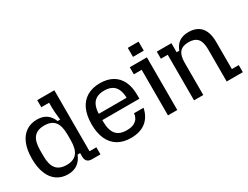

<svg xmlns="http://www.w3.org/2000/svg" viewBox="-65 -1183 2180 1686"><g transform="rotate(-30 1025.0 -340.0)"><path d="M256.4 10Q192.6 10 145.5 -22.4Q98.4 -54.8 73.3 -117Q48.2 -179.2 48.2 -267Q48.2 -355.8 73.3 -417.5Q98.4 -479.2 145.3 -511.6Q192.2 -544 256.4 -544Q313.6 -544 350.9 -518.8Q388.2 -493.6 409.6 -441.4H435Q430 -488.4 427.5 -516.4Q425 -544.4 425 -567.4V-618.2H345.8V-690H519.4V-71.8H588.8V0H503.2Q439.8 0 439.8 -63.8V-99H414.4Q392 -44.6 353 -17.3Q314 10 256.4 10ZM287.2 -67.4Q358.2 -67.4 391.6 -108.7Q425 -150 425 -238.2V-295.8Q425 -384.6 391.6 -425.6Q358.2 -466.6 287.1 -466.6Q215.2 -466.6 181.5 -425.6Q147.8 -384.6 147.8 -295.8V-238.2Q147.8 -150 181.6 -108.7Q215.4 -67.4 287.2 -67.4Z M895.6 10Q818.8 10 764.5 -22Q710.2 -54 681.7 -116Q653.2 -178 653.2 -267Q653.2 -357 681.7 -418.5Q710.2 -480 764.5 -512Q818.8 -544 895.6 -544Q969.8 -544 1022.1 -514.5Q1074.4 -485 1101.9 -428Q1129.4 -371 1129.4 -287V-252.2H716.6V-315.8H1092.2L1037.4 -273.2V-296.4Q1037.4 -385.6 1003.1 -427.2Q968.8 -468.8 895.6 -468.8Q822.4 -468.8 787.8 -427.2Q753.2 -385.6 753.2 -296.4V-239.4Q753.2 -150.6 787.8 -109Q822.4 -67.4 895.6 -67.4Q944.4 -67.4 971.9 -82.7Q999.4 -98 1011.4 -120Q1023.4 -142 1023.4 -161.4V-165.4H1121.2Q1103.2 -79.4 1045.6 -34.7Q988 10 895.6 10Z M1273.4 0V-462.2H1194.2V-534H1367.8V0ZM1264 -598.6V-690H1373.6V-598.6Z M1537.6 0V-462.2H1468.2V-534H1616.6V-442H1643Q1663 -494.2 1699.4 -519.1Q1735.8 -544 1792.6 -544Q1876.4 -544 1919.5 -494.2Q1962.6 -444.4 1962.6 -346.6V-71.8H2032.4V0H1868.8V-327.4Q1868.8 -400.4 1840.3 -433.5Q1811.8 -466.6 1750.4 -466.6Q1689 -466.6 1660.2 -433.5Q1631.4 -400.4 1631.4 -327.4V0Z"/></g></svg>

Font: Mozilla Headline ExtraLight
Style: Regular
Weight: 200
Designer: Studio DRAMA
Foundry: Studio DRAMA
Version: Version 1.000